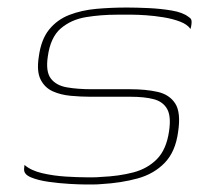

<svg xmlns="http://www.w3.org/2000/svg" viewBox="-20 -484 571 510"><path d="M45 -46Q62 -31 92 -24Q122 -17 154.5 -15Q187 -13 210 -13Q219 -13 228.5 -13Q238 -13 248 -14Q296 -16 334 -26Q372 -36 397 -61.5Q422 -87 429 -135Q435 -175 424 -194.5Q413 -214 388.5 -220.5Q364 -227 327 -227Q310 -227 292.5 -227Q275 -227 257 -227Q239 -227 221 -227Q195 -227 168 -229.5Q141 -232 120 -241.5Q99 -251 88 -272.5Q77 -294 83 -333Q89 -379 110.5 -405.5Q132 -432 164.5 -444.5Q197 -457 236 -460.5Q275 -464 317 -464Q342 -464 374.5 -462.5Q407 -461 436.5 -456Q466 -451 481 -439Q486 -436 487.5 -433Q489 -430 489 -425Q489 -422 488.5 -419Q488 -416 487.5 -413Q487 -410 486 -407Q478 -419 458.5 -426.5Q439 -434 414.5 -438Q390 -442 367.5 -443.5Q345 -445 331 -445H291Q248 -445 208.5 -438.5Q169 -432 141.5 -408.5Q114 -385 107 -334Q101 -294 115 -275.5Q129 -257 157.5 -252Q186 -247 224 -247Q250 -247 275.5 -247Q301 -247 326 -247Q367 -247 398.5 -240Q430 -233 445.5 -209Q461 -185 453 -133Q446 -81 417.5 -51.5Q389 -22 345.5 -10Q302 2 249 5Q238 6 227.5 6Q217 6 206 6Q192 6 165 4.5Q138 3 109.5 -1Q81 -5 62 -13Q43 -21 44 -35Z"/></svg>

Font: Genos Thin Thin
Style: Italic
Weight: 250
Italic angle: -8°
Version: Version 1.010